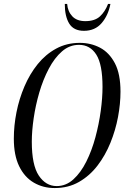

<svg xmlns="http://www.w3.org/2000/svg" viewBox="-20 -941 641 972"><path d="M257 11Q198 11 151 -16.5Q104 -44 77 -99.5Q50 -155 50 -239Q50 -305 63.5 -373Q77 -441 104 -504Q131 -567 171 -616.5Q211 -666 264.5 -695Q318 -724 384 -724Q440 -724 486.5 -699.5Q533 -675 561.5 -621Q590 -567 590 -477Q590 -416 577.5 -349Q565 -282 539 -218Q513 -154 473.5 -102.5Q434 -51 380 -20Q326 11 257 11ZM267 1Q314 1 351.5 -33Q389 -67 417 -123Q445 -179 463 -246Q481 -313 490 -379.5Q499 -446 499 -501Q499 -615 467.5 -664.5Q436 -714 380 -714Q332 -714 294 -681Q256 -648 227 -593Q198 -538 179 -473Q160 -408 150.5 -342.5Q141 -277 141 -224Q141 -105 176.5 -52Q212 1 267 1ZM405 -785Q353 -785 330.5 -821.5Q308 -858 308 -921H320Q323 -883 346 -858.5Q369 -834 412 -834Q460 -834 486 -858Q512 -882 527 -921H539Q528 -863 494.5 -824Q461 -785 405 -785Z"/></svg>

Font: Noto Serif Display ExtraCondensed
Style: Italic
Weight: 400
Width: 2
Italic angle: -12°
Designer: Monotype Design Team
Foundry: Monotype Imaging Inc.
Version: Version 2.009